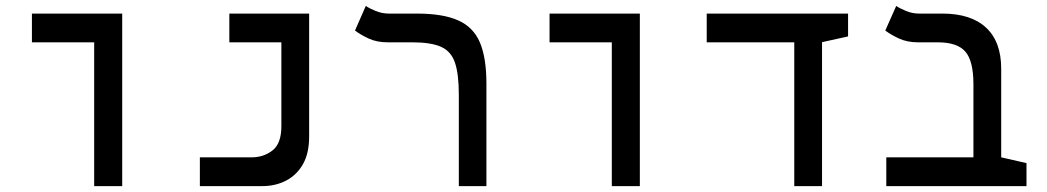

<svg xmlns="http://www.w3.org/2000/svg" viewBox="-20 -632 3556 652"><path d="M299.8 0V-488.3H88.4V-585.9H395V0Z M658.7 0V-97.7H834.5Q875 -97.7 905.3 -121.1Q935.5 -144.5 935.5 -203.6V-488.3H758.8V-585.9H1029.8V-168Q1029.8 -110.8 1008.3 -73.7Q986.8 -36.6 950.7 -18.3Q914.6 0 871.1 0Z M1631.8 -347.7V0H1538.1V-310.1Q1538.1 -380.9 1524.9 -419.4Q1511.7 -458 1477.5 -473.1Q1443.4 -488.3 1379.4 -488.3H1296.4Q1260.3 -488.3 1232.9 -500.7Q1205.6 -513.2 1185.5 -528.3L1222.2 -611.8Q1233.4 -604 1255.1 -595Q1276.9 -585.9 1300.3 -585.9H1395Q1484.4 -585.9 1536.1 -562.7Q1587.9 -539.6 1609.9 -487.3Q1631.8 -435.1 1631.8 -347.7Z M2057.6 0V-488.3H1846.2V-585.9H2152.8V0Z M2677.2 0V-488.3H2379.9V-585.9H2859.9V-508.3L2771.5 -488.8V0Z M3465.8 -78.1V0H2989.7V-97.7H3285.6V-345.7Q3285.6 -424.8 3258.3 -456.5Q3231 -488.3 3164.1 -488.3H3097.2Q3061.5 -488.3 3033.9 -500.7Q3006.3 -513.2 2986.3 -528.3L3023.4 -611.8Q3034.7 -604 3056.2 -595Q3077.6 -585.9 3101.1 -585.9H3179.7Q3277.3 -585.9 3328.6 -538.1Q3379.9 -490.2 3379.9 -398.9V-97.7Z"/></svg>

Font: Cascadia Mono PL
Style: Regular
Weight: 400
Monospace: yes
Designer: Aaron Bell
Foundry: Saja Typeworks
Version: Version 2404.023; ttfautohint (v1.8.4)